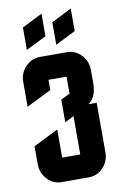

<svg xmlns="http://www.w3.org/2000/svg" viewBox="-85 -790 539 839"><g transform="rotate(-10 185.0 -370.0)"><path d="M200.2 -694.8 290 -740.2V-640.1L200.2 -595.2ZM69.8 -694.8 160.2 -740.2V-640.1L69.8 -595.2ZM330.1 -95.2Q330.1 -55.7 303.7 -27.8Q277.3 0 240.2 0H120.1Q82.5 0 56.6 -27.3Q29.8 -55.7 29.8 -95.2V-174.8L140.1 -230V-105H220.2V-274.9L180.2 -254.9V-355L220.2 -375V-450.2H140.1V-404.8L29.8 -350.1V-460Q29.8 -499 56.6 -527.3Q83 -555.2 120.1 -555.2H240.2Q277.3 -555.2 303.7 -527.3Q330.1 -499.5 330.1 -460V-399.9Q330.1 -367.2 318.4 -343.8Q310.1 -326.7 293.5 -314.9H330.1Z"/></g></svg>

Font: Horta
Style: Regular
Weight: 600
Width: 3
Version: Version 0.11